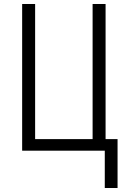

<svg xmlns="http://www.w3.org/2000/svg" viewBox="-20 -755 640 962"><path d="M569 187H505V0H91V-735H156V-58H444V-735H509V-58H569Z"/></svg>

Font: Iosevka Aile Light
Style: Regular
Weight: 300
Designer: Belleve Invis
Foundry: Belleve Invis
Version: Version 27.3.5; ttfautohint (v1.8.4)